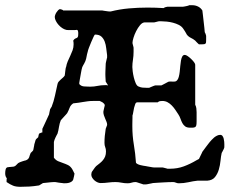

<svg xmlns="http://www.w3.org/2000/svg" viewBox="-30 -719 923 747"><path d="M2.4 -68.4Q3.4 -69.3 5.1 -69.3Q6.8 -69.3 8.3 -69.3Q13.7 -70.3 19 -70.3Q24.4 -70.3 28.3 -72.8Q29.3 -73.2 31.5 -75.2Q33.7 -77.1 35.9 -79.6Q38.1 -82 40.3 -84Q42.5 -85.9 43.5 -85.9Q43.9 -86.4 48.1 -88.1Q52.2 -89.8 56.9 -91.3Q61.5 -92.8 65.7 -94Q69.8 -95.2 70.8 -95.2Q76.7 -97.7 79.3 -100.6Q82 -103.5 83.5 -107.2Q85 -110.8 85.9 -115Q86.9 -119.1 89.4 -124Q90.3 -125 94.5 -128.9Q98.6 -132.8 98.6 -133.3Q99.1 -133.8 99.9 -137.2Q100.6 -140.6 101.3 -144.8Q102.1 -148.9 102.8 -152.3Q103.5 -155.8 103.5 -157.2Q105 -161.1 106.7 -168Q108.4 -174.8 109.4 -175.8Q109.4 -176.8 113.5 -180.4Q117.7 -184.1 118.7 -185.1Q118.7 -185.5 119.1 -187.7Q119.6 -189.9 120.1 -192.4Q120.6 -194.8 121.3 -197Q122.1 -199.2 122.1 -199.2Q123 -199.7 125 -200.4Q127 -201.2 128.9 -202.1Q130.9 -203.1 132.6 -203.6Q134.3 -204.1 134.8 -203.6V-217.8Q136.2 -221.2 140.1 -229Q144 -236.8 147.9 -245.8Q151.9 -254.9 155.8 -262.9Q159.7 -271 161.1 -274.4Q161.1 -275.4 161.6 -278.1Q162.1 -280.8 162.8 -283.9Q163.6 -287.1 164.1 -289.8Q164.6 -292.5 164.6 -293Q165.5 -293.9 167.2 -297.9Q168.9 -301.8 170.4 -302.2Q179.2 -324.7 183.8 -346.7Q188.5 -368.7 193.8 -392.1Q194.8 -397.5 198.5 -401.6Q202.1 -405.8 206.5 -409.7Q210.9 -413.6 215.1 -417.2Q219.2 -420.9 221.7 -424.8Q222.2 -426.3 222.7 -431.2Q223.1 -436 223.9 -441.7Q224.6 -447.3 225.3 -452.1Q226.1 -457 227.1 -458Q229 -469.7 233.6 -480.5Q238.3 -491.2 243.4 -502Q248.5 -512.7 252.4 -523.4Q256.3 -534.2 256.3 -545.9Q256.3 -549.8 256.1 -553.5Q255.9 -557.1 254.9 -561Q258.8 -566.9 262.2 -568.6Q265.6 -570.3 268.3 -571.3Q271 -572.3 272.7 -575.2Q274.4 -578.1 274.4 -586.9V-592.3Q274.4 -595.2 273.4 -598.6Q272.5 -602.1 269 -603Q266.6 -602.1 260.7 -602.1Q254.9 -602.1 248 -602.1Q241.2 -602.1 235.1 -602.1Q229 -602.1 227.1 -603Q220.2 -604.5 212.4 -609.6Q204.6 -614.7 198 -622.1Q191.4 -629.4 187.3 -637.7Q183.1 -646 183.1 -652.8Q183.1 -656.2 184.8 -661.1Q186.5 -666 189.5 -670.7Q192.4 -675.3 196 -679Q199.7 -682.6 203.1 -683.6Q204.6 -683.6 210 -681.9Q215.3 -680.2 215.8 -678.2H368.2Q369.6 -677.7 373.5 -677.2Q377.4 -676.8 381.8 -676Q386.2 -675.3 390.4 -674.8Q394.5 -674.3 396 -674.3H400.4Q435.5 -683.1 471.4 -686.3Q507.3 -689.5 543.9 -689.5Q559.6 -689.5 575.4 -689Q591.3 -688.5 606.9 -687.5Q608.4 -689.5 614 -691.2Q619.6 -692.9 621.6 -692.9H682.1Q683.6 -692.9 687 -693.6Q690.4 -694.3 694.6 -695.1Q698.7 -695.8 701.9 -696.8Q705.1 -697.8 706.1 -698.7H718.8Q730 -698.7 740.5 -693.6Q751 -688.5 757.3 -678.2Q757.8 -673.8 759.3 -661.9Q760.7 -649.9 762.2 -636.2Q763.7 -622.6 765.1 -610.6Q766.6 -598.6 766.6 -593.8Q767.6 -592.8 769.8 -587.2Q772 -581.5 772 -579.6V-564.9Q772 -559.1 771.7 -555.4Q771.5 -551.8 769.8 -549.8Q768.1 -547.9 764.4 -547.1Q760.7 -546.4 753.9 -546.4H744.1Q743.2 -546.9 741 -549.1Q738.8 -551.3 736.3 -553.7Q733.9 -556.2 731.9 -558.3Q730 -560.5 729.5 -561Q721.7 -567.4 712.4 -571.8Q703.1 -576.2 696.8 -584.5Q696.3 -585.4 694.3 -589.1Q692.4 -592.8 689.9 -596.7Q687.5 -600.6 685.1 -604Q682.6 -607.4 682.1 -608.4Q676.3 -616.7 665.8 -622.1Q655.3 -627.4 643.1 -630.6Q630.9 -633.8 618.7 -635Q606.4 -636.2 597.7 -636.2H588.4Q587.4 -636.2 584.7 -635.5Q582 -634.8 578.9 -634Q575.7 -633.3 573 -632.6Q570.3 -631.8 569.8 -631.8H559.1H531.7Q522.9 -630.9 514.6 -620.8Q506.3 -610.8 499.8 -597.9Q493.2 -585 489.3 -572Q485.4 -559.1 485.4 -551.8Q485.4 -550.8 486.1 -548.3Q486.8 -545.9 487.5 -542.7Q488.3 -539.6 489 -536.9Q489.7 -534.2 489.7 -533.2V-517.1Q489.7 -501.5 487.3 -486.8Q484.9 -472.2 484.9 -458Q484.9 -452.6 486.3 -441.2Q487.8 -429.7 490.7 -417.5Q493.7 -405.3 498 -395.3Q502.4 -385.3 508.3 -382.8Q517.1 -378.9 523.9 -378.2Q530.8 -377.4 540.5 -377.4H550.3Q551.3 -377.9 554.9 -379.4Q558.6 -380.9 562.5 -382.6Q566.4 -384.3 569.8 -385.5Q573.2 -386.7 574.2 -386.7H581.1H597.7Q599.1 -387.2 603.3 -389.4Q607.4 -391.6 612.1 -394Q616.7 -396.5 620.8 -398.7Q625 -400.9 626.5 -401.4Q628.9 -401.9 633.3 -401.9Q636.7 -401.9 639.6 -401.6Q642.6 -401.4 646 -401.4Q649.4 -401.4 652.3 -402.1Q655.3 -402.8 658.7 -406.2Q663.1 -410.6 665.5 -419.7Q668 -428.7 669.2 -439.7Q670.4 -450.7 671.4 -462.4Q672.4 -474.1 674.1 -483.6Q675.8 -493.2 679.2 -499.3Q682.6 -505.4 689 -505.4Q693.4 -505.4 700.2 -500.7Q707 -496.1 713.6 -489.7Q720.2 -483.4 724.9 -477.1Q729.5 -470.7 729.5 -467.3V-311.5Q732.9 -305.2 733.9 -297.6Q734.9 -290 734.9 -282.2V-261.7Q734.9 -260.3 734.9 -256.1Q734.9 -252 734.9 -247.3Q734.9 -242.7 734.6 -238.3Q734.4 -233.9 733.9 -232.4Q732.4 -225.6 727.8 -223.9Q723.1 -222.2 717.8 -222.2H710Q697.3 -222.2 690.4 -227.3Q683.6 -232.4 679.4 -240.2Q675.3 -248 672.1 -257.3Q668.9 -266.6 663.6 -274.4Q658.2 -282.7 652.1 -291.7Q646 -300.8 638.4 -308.6Q630.9 -316.4 621.8 -321.3Q612.8 -326.2 601.1 -326.2Q595.7 -326.2 591.8 -325.4Q587.9 -324.7 583.5 -320.8H503.9Q499 -320.8 496.3 -314.5Q493.7 -308.1 491.7 -299.8Q489.7 -291.5 488.5 -283Q487.3 -274.4 485.4 -269.5Q485.4 -267.1 485.4 -261.2Q485.4 -255.4 485.1 -248.3Q484.9 -241.2 484.9 -235.1Q484.9 -229 484.9 -227.1Q484.9 -190.9 490.7 -156.5Q496.6 -122.1 499 -85.9Q500.5 -83 505.4 -80.6Q510.3 -78.1 516.1 -76.7Q522 -75.2 527.8 -74.2Q533.7 -73.2 537.1 -72.8Q539.1 -72.3 543.7 -71.5Q548.3 -70.8 553.5 -69.8Q558.6 -68.8 563.2 -68.1Q567.9 -67.4 569.8 -67.4H603Q603.5 -67.4 606.2 -66.7Q608.9 -65.9 612.1 -65.2Q615.2 -64.5 617.9 -63.7Q620.6 -63 621.6 -62.5H630.9Q660.2 -62.5 685.3 -71.8Q710.4 -81.1 733.9 -95.2Q734.9 -96.2 739 -97.9Q743.2 -99.6 744.1 -100.6Q744.1 -101.1 746.3 -105.2Q748.5 -109.4 750.7 -114.3Q752.9 -119.1 755.1 -123.3Q757.3 -127.4 757.3 -128.4Q758.8 -130.4 762.7 -135.7Q766.6 -141.1 771.2 -147.2Q775.9 -153.3 780 -158.7Q784.2 -164.1 786.1 -166.5Q789.1 -169.9 793.5 -174.8Q797.9 -179.7 803.2 -184.1Q808.6 -188.5 814.7 -191.4Q820.8 -194.3 826.7 -194.3Q832.5 -194.3 835.7 -189.9Q838.9 -185.5 840.3 -179.7Q841.8 -173.8 842.3 -167.7Q842.8 -161.6 842.8 -158.2Q842.8 -154.8 842.8 -149.2Q842.8 -143.6 841.8 -142.6Q841.8 -142.1 840.6 -139.4Q839.4 -136.7 837.6 -133.5Q835.9 -130.4 834.5 -127.4Q833 -124.5 832.5 -124Q829.6 -111.3 827.9 -93.5Q826.2 -75.7 821.3 -59.1Q816.4 -42.5 806.4 -30Q796.4 -17.6 776.9 -16.1H738.8Q721.2 -14.2 702.9 -10Q684.6 -5.9 665.5 -5.9Q659.7 -5.9 654.3 -8.3Q648.9 -10.7 643.6 -10.7Q635.3 -10.7 625.2 -10.3Q615.2 -9.8 604.7 -9.3Q594.2 -8.8 584 -8.1Q573.7 -7.3 564.9 -6.8Q563.5 -6.3 559.6 -5.6Q555.7 -4.9 551 -3.9Q546.4 -2.9 542.5 -2.2Q538.6 -1.5 537.1 -1.5H527.8Q526.4 -2 522.2 -3.4Q518.1 -4.9 513.2 -6.3Q508.3 -7.8 504.2 -9.3Q500 -10.7 499 -10.7H496.6Q488.8 -10.7 481.9 -8.3Q475.1 -5.9 466.8 -5.9Q454.1 -5.9 442.4 -8.3Q430.7 -10.7 419.4 -10.7Q405.3 -10.7 390.9 -8.8Q376.5 -6.8 361.3 -6.8Q356 -6.8 349.6 -9.5Q343.3 -12.2 337.9 -16.8Q332.5 -21.5 328.9 -27.3Q325.2 -33.2 325.2 -39.6Q325.2 -47.9 329.3 -53.2Q333.5 -58.6 339.4 -67.4L344.2 -72.8Q351.6 -78.6 358.4 -84Q365.2 -89.4 370.6 -95.9Q376 -102.5 379.2 -110.6Q382.3 -118.7 382.3 -129.9Q382.3 -139.6 379.4 -146.5Q376.5 -153.3 376.5 -163.1Q376.5 -177.2 377.7 -189.9Q378.9 -202.6 381.3 -217.8Q381.3 -218.3 382.1 -220.2Q382.8 -222.2 383.8 -224.6Q384.8 -227.1 385.5 -229.2Q386.2 -231.4 386.7 -232.4V-234.9Q386.7 -239.3 384.5 -244.9Q382.3 -250.5 379.4 -257.1Q376.5 -263.7 374.3 -270.3Q372.1 -276.9 372.1 -283.7Q372.1 -284.7 372.8 -288.1Q373.5 -291.5 374.5 -295.7Q375.5 -299.8 376.2 -303.2Q377 -306.6 377.4 -307.6V-310.1Q377.4 -312.5 375.2 -315.2Q373 -317.9 369.9 -320.1Q366.7 -322.3 363.3 -323.7Q359.9 -325.2 357.9 -326.2H331.5Q321.3 -326.2 312 -325Q302.7 -323.7 293.7 -322.3Q284.7 -320.8 275.1 -319.3Q265.6 -317.9 254.9 -316.9Q244.6 -310.1 240.7 -299.3Q236.8 -288.6 231.4 -278.8Q230.5 -277.3 226.8 -273.4Q223.1 -269.5 219 -264.9Q214.8 -260.3 211.2 -256.3Q207.5 -252.4 206.5 -251Q204.1 -245.6 202.4 -239Q200.7 -232.4 199.5 -225.3Q198.2 -218.3 197 -211.4Q195.8 -204.6 193.8 -199.2Q192.4 -196.8 190.2 -192.6Q188 -188.5 185.8 -183.8Q183.6 -179.2 181.9 -174.6Q180.2 -169.9 179.7 -166.5V-105.5Q187 -95.7 196.3 -91.8Q205.6 -87.9 215.1 -84.7Q224.6 -81.5 233.9 -77.1Q243.2 -72.8 250 -62.5Q251 -61 252.4 -58.3Q253.9 -55.7 255.4 -52.5Q256.8 -49.3 258.1 -46.9Q259.3 -44.4 259.8 -43.9Q259.8 -43.5 259.3 -40.5Q258.8 -37.6 258.1 -33.9Q257.3 -30.3 256.3 -26.4Q255.4 -22.5 254.9 -20.5Q253.4 -16.1 249.5 -13.2Q245.6 -10.3 240.5 -8.5Q235.4 -6.8 229.7 -6.3Q224.1 -5.9 219.2 -5.9Q216.8 -5.9 215.3 -6.3Q213.9 -6.3 212.4 -6.8Q211.4 -6.8 207 -7.3Q202.6 -7.8 198 -8.5Q193.4 -9.3 189.2 -10Q185.1 -10.7 184.6 -10.7H179.7Q175.3 -10.7 168.2 -10Q161.1 -9.3 154.3 -8.5Q147.5 -7.8 142.6 -7.3Q137.7 -6.8 137.2 -6.8Q134.8 -5.9 129.6 -2.2Q124.5 1.5 122.1 2.4Q100.1 5.9 84.2 6.8Q68.4 7.8 48.8 7.8Q32.2 7.8 21 3.4Q9.8 -1 -4.4 -10.7V-17.6Q-4.4 -22.9 -3.4 -25.4Q-9.8 -32.2 -9.8 -44.9Q-9.8 -48.8 -9.3 -53Q-8.8 -57.1 -7.8 -61Q-6.8 -64 -4.6 -66.2Q-2.4 -68.4 0.5 -68.4ZM278.3 -394.5Q278.3 -391.6 280.8 -389.4Q283.2 -387.2 286.1 -385.7Q289.1 -384.3 292.2 -383.5Q295.4 -382.8 296.9 -382.8Q297.9 -382.8 306.6 -382.3Q315.4 -381.8 320.8 -381.8Q335.9 -381.8 349.4 -384.8Q362.8 -387.7 378.4 -387.7Q381.3 -387.7 384.5 -387.7Q387.7 -387.7 390.6 -386.7L381.3 -401.4Q381.3 -401.4 381.1 -404.8Q380.9 -408.2 380.6 -412.8Q380.4 -417.5 380.1 -422.4Q379.9 -427.2 379.9 -430.2Q379.9 -433.6 380.1 -440.2Q380.4 -446.8 380.6 -453.6Q380.9 -460.4 381.1 -465.6Q381.3 -470.7 381.3 -471.2Q381.3 -472.7 382.1 -476.1Q382.8 -479.5 383.8 -483.6Q384.8 -487.8 385.5 -491Q386.2 -494.1 386.7 -495.1V-504.4Q384.8 -517.1 383.3 -531.2Q381.8 -545.4 377.4 -557.1Q373 -568.8 364.5 -576.7Q356 -584.5 339.4 -584.5Q337.9 -584 333.7 -575.2Q329.6 -566.4 324.7 -554.9Q319.8 -543.5 315.9 -533Q312 -522.5 311.5 -518.6Q309.6 -512.2 308.6 -507.8Q307.6 -503.4 306.9 -499.3Q306.2 -495.1 305.2 -491Q304.2 -486.8 302.2 -481.4Q299.8 -475.6 297.6 -471.9Q295.4 -468.3 293.5 -464.8Q291.5 -461.4 290 -457.8Q288.6 -454.1 287.6 -448.7Q287.1 -446.8 285.9 -439.9Q284.7 -433.1 283.2 -424.8Q281.7 -416.5 280.3 -408.4Q278.8 -400.4 278.3 -396Z"/></svg>

Font: IM FELL English
Style: Regular
Weight: 400
Designer: Igino Marini
Foundry: Igino Marini
Version: 3.00